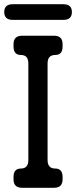

<svg xmlns="http://www.w3.org/2000/svg" viewBox="-44 -879 360 908"><path d="M60 9H212Q252 9 252 -31V-42Q252 -82 217 -82Q181 -82 181 -122V-579Q181 -619 217 -619Q252 -619 252 -659V-670Q252 -710 212 -710H60Q20 -710 20 -670V-659Q20 -619 55 -619Q90 -619 90 -579V-122Q90 -82 55 -82Q20 -82 20 -42V-31Q20 9 60 9ZM-24 -822Q-24 -785 16 -785H256Q296 -785 296 -822Q296 -859 256 -859H16Q-24 -859 -24 -822Z"/></svg>

Font: WDXL Lubrifont TC
Style: Regular
Weight: 400
Designer: [WDXL Lubrifont] Copyright 2020-2022 (c) NightFurySL2001, Skr-ZERO; [ZCOOL QingKe HuangYou] Copyright 2018-2022 (c) The 
Version: Version 2.001;hotconv 1.1.1;makeotfexe 2.6.0